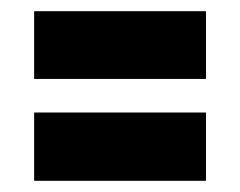

<svg xmlns="http://www.w3.org/2000/svg" viewBox="-20 -477 429 343"><path d="M41 -336V-457H348V-336ZM41 -154V-276H348V-154Z"/></svg>

Font: Bricolage Grotesque 12pt Condensed ExtraBold
Style: Regular
Weight: 800
Width: 3
Designer: Mathieu Triay
Foundry: Atelier Triay
Version: Version 1.001; ttfautohint (v1.8.4.7-5d5b);gftools[0.9.33.de